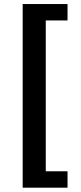

<svg xmlns="http://www.w3.org/2000/svg" viewBox="-20 -749 392 926"><path d="M89.4 156.2V-729.5H305.7V-650.4H200.7V77.1H305.7V156.2Z"/></svg>

Font: Akatab Black
Style: Regular
Weight: 900
Designer: SIL Global
Foundry: SIL Global
Version: Version 4.000